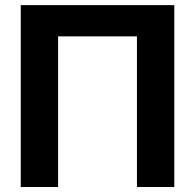

<svg xmlns="http://www.w3.org/2000/svg" viewBox="-20 -748 780 768"><path d="M677.2 -727.5V0H527.8V-602.5H212.4V0H63V-727.5Z"/></svg>

Font: Inter 18pt
Style: Bold
Weight: 700
Designer: Rasmus Andersson
Foundry: rsms
Version: Version 4.001;git-66647c0bb